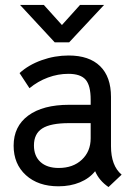

<svg xmlns="http://www.w3.org/2000/svg" viewBox="-20 -742 544 775"><path d="M364 -51Q341 -22 302.5 -6Q264 10 216 10Q134 10 84.5 -35Q35 -80 35 -154Q35 -232 94 -275.5Q153 -319 259 -319H346V-340Q346 -397 325.5 -420.5Q305 -444 256 -444Q214 -444 173.5 -429Q133 -414 99 -386L59 -447Q95 -480 148 -499Q201 -518 257 -518Q340 -518 384 -475Q428 -432 428 -351V-152Q428 -73 471 -37L418 13Q380 -13 364 -51ZM346 -184V-245H259Q184 -245 150.5 -223.5Q117 -202 117 -155Q117 -112 143.5 -88Q170 -64 217 -64Q275 -64 310.5 -97.5Q346 -131 346 -184ZM61 -722H157L230 -641L303 -722H400L259 -571H201Z"/></svg>

Font: Bellota Text
Style: Bold
Weight: 700
Designer: Kemie Guaida
Foundry: Kemie Guaida
Version: Version 4.001